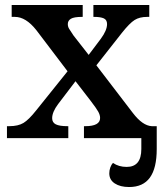

<svg xmlns="http://www.w3.org/2000/svg" viewBox="-20 -556 654 773"><path d="M611 -48V44Q611 121 583.5 159Q556 197 500 197Q464 197 442 182.5Q420 168 420 142Q420 130 424 118.5Q428 107 435 100Q458 116 490 116Q549 116 549 44V0H318V-48H323Q383 -48 383 -81Q383 -93 375.5 -106.5Q368 -120 345 -150L284 -229L214 -137Q190 -105 190 -80Q190 -63 204.5 -55.5Q219 -48 252 -48H255V0H8V-48H17Q53 -48 74.5 -61Q96 -74 126 -112L252 -269L126 -435Q84 -488 40 -488H27V-536H313V-488H310Q278 -488 265.5 -480.5Q253 -473 253 -459Q253 -449 258 -440.5Q263 -432 276 -413L337 -335L386 -400Q411 -434 411 -459Q411 -476 398 -482Q385 -488 359 -488H356V-536H581V-488H572Q542 -488 522 -475.5Q502 -463 471 -424L368 -293L515 -101Q554 -50 591 -48Z"/></svg>

Font: Noto Serif SemiBold
Style: Regular
Weight: 600
Designer: Monotype Design Team
Foundry: Monotype Imaging Inc.
Version: Version 1.001